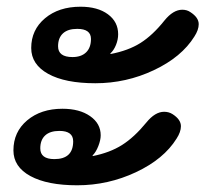

<svg xmlns="http://www.w3.org/2000/svg" viewBox="-20 -570 612 572"><path d="M73 -427Q73 -481 114 -515.5Q155 -550 220 -550Q271 -550 301.5 -527.5Q332 -505 332 -468Q332 -452 325.5 -436Q319 -420 309 -411V-409Q362 -419 398.5 -442Q435 -465 470 -509Q496 -541 523 -541Q537 -541 547 -534Q572 -518 572 -498Q572 -481 559 -461Q521 -400 438.5 -361Q356 -322 264 -322Q174 -322 123.5 -350Q73 -378 73 -427ZM251 -454Q251 -484 210 -484Q182 -484 167.5 -470.5Q153 -457 153 -432Q153 -400 196 -400Q222 -400 236.5 -414Q251 -428 251 -454ZM20 -122Q20 -177 61 -211.5Q102 -246 166 -246Q217 -246 248.5 -224Q280 -202 280 -167Q280 -153 273 -135Q266 -117 256 -107V-105Q307 -115 343.5 -138Q380 -161 416 -205Q442 -237 469 -237Q483 -237 494 -230Q519 -214 519 -194Q519 -177 506 -157Q468 -96 385 -57Q302 -18 210 -18Q121 -18 70.5 -45.5Q20 -73 20 -122ZM198 -149Q198 -180 157 -180Q129 -180 114.5 -166.5Q100 -153 100 -128Q100 -96 142 -96Q198 -96 198 -149Z"/></svg>

Font: Kodchasan
Style: Bold Italic
Weight: 700
Italic angle: -10°
Version: Version 1.000; ttfautohint (v1.6)